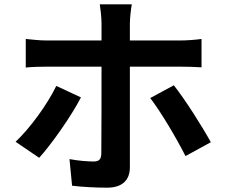

<svg xmlns="http://www.w3.org/2000/svg" viewBox="-20 -821 1040 887"><path d="M240 -424C199 -339 119 -229 52 -166L161 -92C215 -151 308 -282 354 -371ZM813 -513C841 -513 880 -512 911 -510V-641C884 -637 841 -634 812 -634H580V-713C580 -739 586 -787 589 -801H441C444 -784 449 -740 449 -714V-634H195C164 -634 129 -638 99 -641V-509C127 -512 165 -513 195 -513H449V-512C449 -465 449 -148 448 -111C447 -85 438 -75 412 -75C387 -75 343 -78 301 -86L313 37C363 43 422 46 475 46C546 46 580 10 580 -48V-513ZM674 -368C722 -306 794 -185 837 -100L954 -164C914 -237 834 -363 783 -427Z"/></svg>

Font: Noto Sans Mono CJK JP Bold
Style: Regular
Weight: 700
Designer: Ryoko NISHIZUKA (kana & ideographs); Paul D. Hunt (Latin, Greek & Cyrillic); Wenlong ZHANG (bopomofo); Sandoll Communica
Foundry: Adobe Systems Incorporated
Version: Version 1.004;PS 1.004;hotconv 1.0.82;makeotf.lib2.5.63406